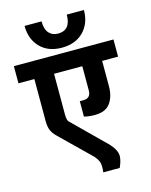

<svg xmlns="http://www.w3.org/2000/svg" viewBox="-138 -907 813 1037"><g transform="rotate(-15 268.5 -388.0)"><path d="M0 0ZM547 -534H458V-392Q458 -336 432 -299Q406 -262 345 -262Q311 -262 285 -269V-355H305Q347 -355 347 -399V-534H189V-306Q189 -289 192 -278Q195 -267 204 -260L354 -112Q387 -82 402 -58.5Q417 -35 417 -15Q417 12 400 49H308Q310 36 310 18Q310 -1 304 -14.5Q298 -28 284 -44L115 -209Q96 -227 87.5 -247.5Q79 -268 79 -298V-534H-10V-630H547ZM267 -659Q191 -659 146.5 -705Q102 -751 102 -825H197Q197 -781 216 -759.5Q235 -738 267 -738Q338 -738 338 -825H434Q434 -751 389 -705Q344 -659 267 -659Z"/></g></svg>

Font: Pragati Narrow
Style: Bold
Weight: 700
Designer: Hector Gatti, Marcela Romero, Pablo Cosgaya and Nicolas Silva
Foundry: Omnibus-Type
Version: Version 1.010; ttfautohint (v1.3)